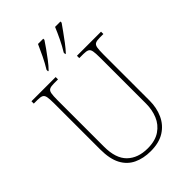

<svg xmlns="http://www.w3.org/2000/svg" viewBox="-270 -1041 1161 1161"><g transform="rotate(-45 310.5 -460.5)"><path d="M309 10Q247 10 199.5 -12.5Q152 -35 126 -84Q100 -133 100 -214V-607Q100 -645 96.5 -663.5Q93 -682 81 -688Q69 -694 44 -694H12V-714H219V-694H184Q159 -694 147 -688Q135 -682 131.5 -663.5Q128 -645 128 -606V-210Q128 -109 176.5 -62Q225 -15 308 -15Q373 -15 414 -43Q455 -71 473.5 -116Q492 -161 492 -213V-606Q492 -645 488.5 -663.5Q485 -682 473 -688Q461 -694 436 -694H401V-714H607V-694H576Q551 -694 539 -688Q527 -682 523.5 -663.5Q520 -645 520 -606V-211Q520 -150 497 -99.5Q474 -49 427.5 -19.5Q381 10 309 10ZM358 -784Q379 -818 398 -857.5Q417 -897 431 -931H477V-921Q465 -904 445.5 -876.5Q426 -849 404 -820Q382 -791 363 -771H358ZM211 -784Q232 -818 251 -857.5Q270 -897 285 -931H330V-921Q319 -904 299.5 -876.5Q280 -849 258 -820Q236 -791 216 -771H211Z"/></g></svg>

Font: Noto Serif Lao SemiCondensed Thin
Style: Regular
Weight: 100
Width: 4
Designer: Monotype Design Team
Foundry: Monotype Imaging Inc.
Version: Version 2.003; ttfautohint (v1.8.4.7-5d5b)